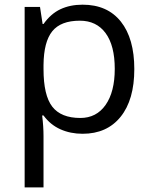

<svg xmlns="http://www.w3.org/2000/svg" viewBox="-20 -565 653 825"><path d="M335 9.8Q282.7 9.8 239.5 -9.5Q196.3 -28.8 167 -68.8H161.1Q167 -22 167 20V240.2H85.9V-535.2H151.9L163.1 -461.9H167Q198.2 -505.9 239.7 -525.4Q281.2 -544.9 335 -544.9Q441.4 -544.9 499.3 -472.2Q557.1 -399.4 557.1 -268.1Q557.1 -136.2 498.3 -63.2Q439.5 9.8 335 9.8ZM323.2 -476.1Q241.2 -476.1 204.6 -430.7Q168 -385.3 167 -286.1V-268.1Q167 -155.3 204.6 -106.7Q242.2 -58.1 325.2 -58.1Q394.5 -58.1 433.8 -114.3Q473.1 -170.4 473.1 -269Q473.1 -369.1 433.8 -422.6Q394.5 -476.1 323.2 -476.1Z"/></svg>

Font: f06187749
Style: Regular
Weight: 400
Foundry: Ascender Corporation
Version: Version 1.10